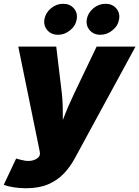

<svg xmlns="http://www.w3.org/2000/svg" viewBox="-46 -794 741 1022"><path d="M-25.9 189.5 40 49.8 64.5 56.6Q110.4 69.3 140.6 55.4Q170.9 41.5 166 16.1L163.1 0.5L51.3 -545.9H253.4L283.2 -296.9Q287.1 -262.2 287.8 -227.3Q288.6 -192.4 288.6 -155.3Q302.7 -192.9 317.6 -227.5Q332.5 -262.2 349.1 -296.9L468.3 -545.9H675.3L351.6 49.8Q327.6 94.2 293.5 130.1Q259.3 166 210.4 187Q161.6 208 92.8 208Q59.1 208 27.3 203.1Q-4.4 198.2 -25.9 189.5ZM262.7 -608.9Q227.1 -608.9 206.1 -633.1Q185.1 -657.2 190.4 -691.4Q196.3 -725.6 225.3 -749.8Q254.4 -773.9 290 -773.9Q325.7 -773.9 346.9 -749.8Q368.2 -725.6 362.3 -691.4Q356.9 -657.2 327.6 -633.1Q298.3 -608.9 262.7 -608.9ZM488.3 -608.9Q452.6 -608.9 431.6 -633.1Q410.6 -657.2 416 -691.4Q421.9 -725.6 450.9 -749.8Q480 -773.9 515.6 -773.9Q551.3 -773.9 572.5 -749.8Q593.8 -725.6 587.9 -691.4Q582.5 -657.2 553.2 -633.1Q523.9 -608.9 488.3 -608.9Z"/></svg>

Font: Inter Black
Style: Italic
Weight: 900
Italic angle: -9.39999°
Designer: Rasmus Andersson
Foundry: rsms
Version: Version 4.000;git-a52131595